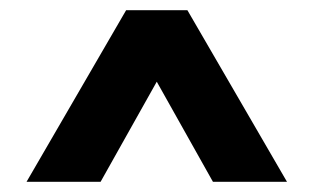

<svg xmlns="http://www.w3.org/2000/svg" viewBox="-20 -739 614 376"><path d="M227 -719H347L542 -383H397L287 -579L177 -383H32Z"/></svg>

Font: Prompt SemiBold
Style: Regular
Weight: 600
Designer: Katatrad Team
Foundry: CadsonDemak
Version: Version 1.000